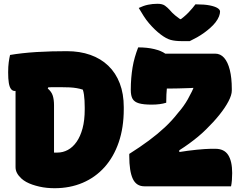

<svg xmlns="http://www.w3.org/2000/svg" viewBox="-20 -983 1290 1013"><path d="M333 -713Q401 -713 456.5 -693.5Q512 -674 551.5 -636Q591 -598 612 -543Q633 -488 633 -418V-407Q633 -310 606.5 -232.5Q580 -155 531.5 -101Q483 -47 416 -18.5Q349 10 268 10Q248 10 227.5 8Q207 6 187.5 1.5Q168 -3 150.5 -9Q133 -15 118.5 -23Q104 -31 93 -41Q77 -56 69.5 -70.5Q62 -85 62 -101Q62 -160 62 -218.5Q62 -277 62 -335Q62 -393 62 -450.5Q62 -508 62 -565H253L232 -516Q252 -499 258.5 -478Q265 -457 265 -428Q265 -397 265 -365.5Q265 -334 265 -303Q265 -272 265 -240.5Q265 -209 265 -178Q268 -178 271 -178Q274 -178 277 -178Q280 -178 283 -178Q312 -178 338 -192Q364 -206 384 -234.5Q404 -263 415.5 -305.5Q427 -348 427 -406V-416Q427 -436 426 -452.5Q425 -469 423 -483.5Q421 -498 417 -510Q402 -515 384.5 -518Q367 -521 346.5 -522Q326 -523 301 -523Q252 -524 211.5 -521Q171 -518 140.5 -514Q110 -510 89.5 -506.5Q69 -503 58 -503Q46 -503 38 -513.5Q30 -524 26.5 -545.5Q23 -567 23 -601Q23 -632 26 -654Q29 -676 33 -693Q62 -698 97.5 -702Q133 -706 173 -708.5Q213 -711 254 -712Q295 -713 333 -713ZM1199 0H742Q699 0 680.5 -40Q662 -80 662 -160V-171Q719 -207 765.5 -241.5Q812 -276 850 -311.5Q888 -347 919 -387Q934 -404 947 -422Q960 -440 971 -459.5Q982 -479 992.5 -500.5Q1003 -522 1012.5 -545Q1022 -568 1031 -593L1000 -483V-549L1049 -523Q1033 -522 1017 -520.5Q1001 -519 985.5 -518.5Q970 -518 953.5 -517.5Q937 -517 920.5 -516.5Q904 -516 887 -516H804Q771 -516 749.5 -531.5Q728 -547 718 -573.5Q708 -600 707 -633Q706 -666 715 -700H1115Q1143 -700 1162.5 -678Q1182 -656 1192.5 -614Q1203 -572 1203 -514V-505Q1203 -482 1185.5 -448.5Q1168 -415 1137.5 -377Q1107 -339 1068 -301Q1048 -281 1025 -262Q1002 -243 978 -225.5Q954 -208 929.5 -192.5Q905 -177 880.5 -164.5Q856 -152 834 -143L926 -211V-138L868 -171Q894 -176 920 -180Q946 -184 970.5 -187.5Q995 -191 1017.5 -193Q1040 -195 1059 -196.5Q1078 -198 1092 -198H1116Q1163 -198 1184 -165Q1205 -132 1205 -70Q1205 -52 1203.5 -32.5Q1202 -13 1199 0ZM857 -441Q841 -436 822 -433.5Q803 -431 780 -431Q737 -431 713 -438Q689 -445 679.5 -461.5Q670 -478 670 -509Q670 -541 672.5 -571Q675 -601 679.5 -628Q684 -655 691.5 -681Q699 -707 709 -733Q757 -733 794 -724Q831 -715 852 -700Q873 -685 873 -666Q873 -638 869 -602Q865 -566 861 -525.5Q857 -485 857 -441ZM981 -766Q974 -766 967.5 -766Q961 -766 954 -766Q947 -766 940 -766Q904 -766 880.5 -772.5Q857 -779 828 -801Q812 -813 796.5 -828Q781 -843 766 -860.5Q751 -878 738 -898.5Q725 -919 712 -941Q737 -953 761 -958Q785 -963 811 -963Q837 -963 850.5 -953Q864 -943 874 -932Q887 -916 904.5 -901.5Q922 -887 956 -865L900 -882Q914 -882 932 -882Q950 -882 966 -882L911 -865Q952 -893 975 -917.5Q998 -942 1011 -960H1017Q1059 -960 1086.5 -954.5Q1114 -949 1127.5 -940.5Q1141 -932 1141 -922Q1141 -911 1135.5 -896.5Q1130 -882 1117 -865Q1106 -851 1090.5 -837Q1075 -823 1057 -810Q1039 -797 1019.5 -786Q1000 -775 981 -766Z"/></svg>

Font: Recursive Casual Black
Style: Regular
Weight: 900
Version: Version 1.047